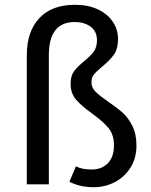

<svg xmlns="http://www.w3.org/2000/svg" viewBox="-20 -770 630 802"><path d="M473 -607Q473 -566 456 -542Q439 -518 407 -492Q383 -472 372.5 -459Q362 -446 362 -427Q362 -404 379 -387Q396 -370 431 -346Q469 -320 492.5 -299Q516 -278 533 -244Q550 -210 550 -162Q550 -110 525.5 -70.5Q501 -31 460 -9.5Q419 12 372 12Q313 12 270 -11L297 -75Q323 -62 363 -62Q405 -62 430.5 -88Q456 -114 456 -163Q456 -208 432.5 -236Q409 -264 363 -297Q320 -328 297.5 -354Q275 -380 275 -420Q275 -453 289 -472Q303 -491 332 -515Q359 -537 372 -555Q385 -573 385 -602Q385 -639 358.5 -658.5Q332 -678 292 -678Q184 -678 184 -539V0H92V-539Q92 -639 144.5 -694.5Q197 -750 293 -750Q348 -750 388.5 -731Q429 -712 451 -679.5Q473 -647 473 -607Z"/></svg>

Font: Fira Sans
Style: Regular
Weight: 400
Designer: bBox Type GmbH & Carrois Corporate GbR & Edenspiekermann AG
Foundry: bBox Type GmbH & Carrois Corporate GbR & Edenspiekermann AG
Version: Version 4.301